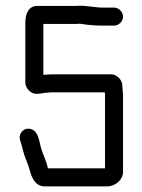

<svg xmlns="http://www.w3.org/2000/svg" viewBox="-20 -665 506 682"><path d="M385 -638H346C315 -638 281 -647 252 -644H112C82 -644 70 -616 70 -586V-372C70 -353 87 -334 105 -332C117 -330 137 -336 150 -336C156 -337 162 -337 168 -337H352C353 -333 353 -330 353 -328V-67H150C145 -94 132 -116 125 -142C119 -166 116 -194 96 -204C69 -218 42 -192 52 -165C60 -142 62 -123 72 -99C80 -79 80 -79 86 -59C93 -31 108 -3 138 -3H361C390 -3 417 -27 417 -54V-328C417 -336 414 -359 414 -366C412 -383 394 -401 375 -401H168C161 -401 155 -401 148 -400C144 -400 139 -400 134 -399V-580H253C257 -581 263 -581 270 -580C292 -576 322 -574 346 -574H385C402 -574 417 -589 417 -606C417 -623 402 -638 385 -638Z"/></svg>

Font: Electronic
Style: SeBd
Weight: 600
Version: Version 1.011